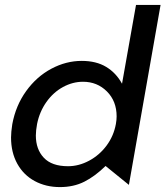

<svg xmlns="http://www.w3.org/2000/svg" viewBox="-20 -752 674 782"><path d="M634 -732H534L477 -411Q453 -455 412.5 -479.5Q372 -504 313 -504Q249 -504 189 -472Q129 -440 86.5 -381Q44 -322 30 -246Q25 -214 25 -192Q25 -131 50.5 -85Q76 -39 121.5 -14.5Q167 10 224 10Q280 10 323.5 -12Q367 -34 410 -76L505 1ZM126 -200Q126 -220 131 -247Q141 -297 169 -336.5Q197 -376 236.5 -397.5Q276 -419 318 -419Q376 -419 415.5 -379.5Q455 -340 455 -278Q455 -264 452 -247Q443 -198 414 -159Q385 -120 343 -97.5Q301 -75 257 -75Q191 -75 158.5 -109.5Q126 -144 126 -200Z"/></svg>

Font: Geom
Style: Italic
Weight: 400
Italic angle: -10°
Version: Version 1.102